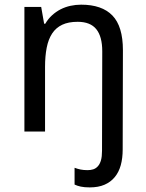

<svg xmlns="http://www.w3.org/2000/svg" viewBox="-20 -566 629 826"><path d="M366.2 240.2Q342.8 240.2 327.4 236.8Q312 233.4 300.8 228V155.8Q313.5 160.6 326.7 163.3Q339.8 166 356.9 166Q370.1 166 381.3 162.4Q392.6 158.7 401.1 149.2Q409.7 139.6 414.3 123.8Q418.9 107.9 418.9 83L419.9 -345.2Q419.9 -408.7 394.3 -440.4Q368.7 -472.2 314 -472.2Q274.4 -472.2 247.6 -459.5Q220.7 -446.8 204.3 -421.9Q188 -397 180.9 -360.8Q173.8 -324.7 173.8 -277.8V0H85V-536.1H157.2L169.9 -463.9H174.8Q187 -484.9 203.9 -500.2Q220.7 -515.6 240.7 -525.9Q260.7 -536.1 283.2 -541Q305.7 -545.9 329.1 -545.9Q418.5 -545.9 463.6 -499.3Q508.8 -452.6 508.8 -350.1L507.8 77.1Q507.8 114.7 499.5 144.8Q491.2 174.8 473.6 196Q456.1 217.3 429.4 228.8Q402.8 240.2 366.2 240.2Z"/></svg>

Font: WenQuanYi Micro Hei
Style: Regular
Weight: 400
Foundry: Ascender Corporation
Version: Version 0.2.0-beta